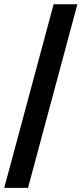

<svg xmlns="http://www.w3.org/2000/svg" viewBox="-23 -782 387 911"><path d="M344.2 -761.7 109.9 109.4H-2.9L231.4 -761.7Z"/></svg>

Font: Inter Tight SemiBold
Style: Regular
Weight: 600
Designer: Rasmus Andersson
Foundry: rsms
Version: Version 3.004; ttfautohint (v1.8.4.7-5d5b)